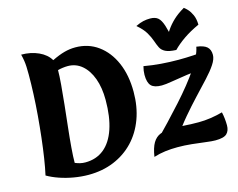

<svg xmlns="http://www.w3.org/2000/svg" viewBox="-116 -1045 1539 1239"><g transform="rotate(-15 653.0 -426.0)"><path d="M302 -759Q349 -782 386 -792Q423 -802 460 -802Q546 -802 611.5 -754.5Q677 -707 713.5 -623Q750 -539 750 -428Q750 -329 720 -247.5Q690 -166 634.5 -107.5Q579 -49 502 -17Q425 15 332 15Q284 15 234.5 6.5Q185 -2 140 -17.5Q95 -33 61 -53Q72 -102 81.5 -164Q91 -226 99 -296Q107 -366 113 -438Q119 -510 122 -579.5Q125 -649 125 -710Q125 -741 124 -762.5Q123 -784 120 -803.5Q117 -823 111 -847Q175 -847 226.5 -823.5Q278 -800 302 -759ZM264 -83Q280 -76 297 -72Q314 -68 332 -68Q405 -68 456.5 -109.5Q508 -151 535 -231Q562 -311 562 -424Q562 -506 539.5 -567.5Q517 -629 476.5 -663.5Q436 -698 382 -698Q366 -698 347.5 -695.5Q329 -693 315 -689Q315 -652 310 -592.5Q305 -533 297.5 -461.5Q290 -390 282 -318.5Q274 -247 269 -185Q264 -123 264 -83ZM928 -135Q972 -135 1015 -132Q1058 -129 1106 -129Q1144 -129 1185 -135Q1226 -141 1266 -152Q1271 -131 1273.5 -107.5Q1276 -84 1276 -63Q1276 -27 1256 -7.5Q1236 12 1179 12Q1156 12 1115 6.5Q1074 1 1025.5 -4Q977 -9 931 -9Q887 -9 848 -4Q809 1 771 13Q780 -46 799 -78Q818 -110 849.5 -122.5Q881 -135 928 -135ZM854 -571Q910 -561 968 -556.5Q1026 -552 1084 -552Q1133 -552 1183.5 -555Q1234 -558 1283 -564Q1288 -554 1290 -538.5Q1292 -523 1292 -512L1228 -452Q1168 -452 1110.5 -444Q1053 -436 1007.5 -428Q962 -420 937 -420Q887 -420 866.5 -441.5Q846 -463 846 -515Q846 -541 854 -571ZM803 -69Q915 -183 1004.5 -282.5Q1094 -382 1149.5 -463.5Q1205 -545 1216 -604Q1265 -598 1285.5 -579.5Q1306 -561 1306 -526Q1306 -498 1283 -463Q1260 -428 1221 -386Q1182 -344 1135 -294Q1088 -244 1040 -187.5Q992 -131 950 -67ZM1203 -867Q1213 -860 1227 -845Q1241 -830 1253 -804Q1265 -778 1266 -738Q1205 -710 1161 -679.5Q1117 -649 1086 -617Q1038 -619 1014.5 -631Q991 -643 981 -663.5Q971 -684 962 -710.5Q953 -737 935 -768Q917 -799 877 -833Q908 -848 930 -852.5Q952 -857 974 -857Q1008 -857 1026.5 -841.5Q1045 -826 1058 -786Q1071 -746 1085 -674L1040 -694Q1059 -726 1079 -755.5Q1099 -785 1128.5 -813Q1158 -841 1203 -867Z"/></g></svg>

Font: Merienda Black
Style: Regular
Weight: 900
Designer: Eduardo Rodriguez Tunni
Foundry: Eduardo Rodriguez Tunni
Version: Version 2.001